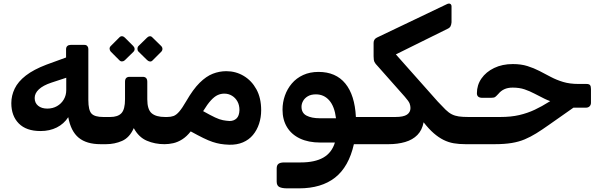

<svg xmlns="http://www.w3.org/2000/svg" viewBox="-20 -785 3300 1052"><path d="M531 5Q454 5 411 -30.5Q368 -66 354 -143Q330 -106 291 -86.5Q252 -67 202 -67Q124 -67 83 -108.5Q42 -150 42 -220Q42 -261 60.5 -299.5Q79 -338 121.5 -371Q164 -404 235 -431L342 -470V-515Q342 -527 349 -533Q356 -539 367 -539H443Q453 -539 458.5 -532.5Q464 -526 464 -517V-237Q464 -181 481.5 -162.5Q499 -144 546 -144H577Q583 -144 587 -139Q591 -134 591 -128V-22Q591 5 562 5ZM239 -190Q269 -190 292.5 -203.5Q316 -217 329.5 -240Q343 -263 343 -291V-359L261 -332Q216 -317 193 -295.5Q170 -274 170 -248Q170 -221 189 -205.5Q208 -190 239 -190Z M561 5Q546 5 546 -10V-114Q546 -144 576 -144H584Q626 -144 645.5 -165Q665 -186 665 -241V-337Q665 -364 690 -364H762Q787 -364 787 -337V-241Q787 -185 811 -164.5Q835 -144 884 -144H896Q911 -144 911 -129V-25Q911 5 881 5Q829 5 784.5 -14Q740 -33 713 -83Q690 -31 649 -13Q608 5 561 5ZM664 -455Q658 -449 649 -448.5Q640 -448 633 -456L587 -502Q581 -509 580.5 -517.5Q580 -526 587 -533L633 -579Q640 -587 648.5 -586.5Q657 -586 664 -579L710 -533Q717 -526 717.5 -517Q718 -508 711 -501ZM817 -455Q810 -447 801.5 -448Q793 -449 786 -456L739 -502Q733 -508 733 -517.5Q733 -527 739 -533L786 -579Q793 -586 801 -586.5Q809 -587 816 -579L863 -533Q870 -526 870 -517Q870 -508 863 -501Z M1236 8Q1209 7 1188 3.5Q1167 0 1144.5 -7.5Q1122 -15 1093.5 -29Q1065 -43 1025 -65Q1003 -37 978.5 -21.5Q954 -6 929.5 -0.5Q905 5 881 5Q866 5 866 -10V-114Q866 -144 896 -144Q916 -144 931 -149.5Q946 -155 962 -173.5Q978 -192 1000 -230Q1038 -296 1074 -331.5Q1110 -367 1146 -381Q1182 -395 1220 -395Q1272 -395 1315.5 -369Q1359 -343 1385 -295.5Q1411 -248 1411 -181Q1411 -142 1399.5 -107Q1388 -72 1366 -45.5Q1344 -19 1311 -5Q1278 9 1236 8ZM1238 -122Q1261 -122 1276 -136Q1291 -150 1292 -182Q1292 -209 1281 -229Q1270 -249 1251 -260.5Q1232 -272 1209 -272Q1190 -272 1172.5 -264Q1155 -256 1136 -235.5Q1117 -215 1093 -176Q1134 -153 1158.5 -141.5Q1183 -130 1201.5 -126.5Q1220 -123 1238 -122Z M1554 247Q1525 247 1510.5 239.5Q1496 232 1496 210V138Q1496 120 1506 112.5Q1516 105 1538 105H1628Q1705 105 1751.5 78.5Q1798 52 1815 -4H1735Q1670 -4 1623.5 -26Q1577 -48 1552.5 -88.5Q1528 -129 1528 -184Q1528 -224 1541 -261Q1554 -298 1579 -327.5Q1604 -357 1641 -374Q1678 -391 1725 -391Q1820 -391 1872 -327.5Q1924 -264 1930 -144H1999Q2014 -144 2014 -129V-25Q2014 5 1984 5H1919Q1891 129 1816 188Q1741 247 1618 247ZM1733 -137H1821Q1813 -202 1784 -235Q1755 -268 1711 -268Q1684 -268 1666.5 -257.5Q1649 -247 1640.5 -231.5Q1632 -216 1632 -200Q1632 -166 1659.5 -151.5Q1687 -137 1733 -137Z M1984 5Q1969 5 1969 -10V-114Q1969 -144 1999 -144H2146Q2191 -144 2210 -157Q2229 -170 2229 -193Q2229 -205 2224.5 -217.5Q2220 -230 2198 -255L2050 -422Q2036 -436 2031.5 -446Q2027 -456 2027 -477V-550Q2027 -570 2045 -579L2428 -762Q2440 -768 2447.5 -763.5Q2455 -759 2454 -746V-663Q2453 -650 2448.5 -641Q2444 -632 2430 -626L2149 -487L2379 -228Q2404 -201 2421.5 -184Q2439 -167 2456 -158.5Q2473 -150 2494 -147Q2515 -144 2546 -144Q2561 -144 2561 -129V-25Q2561 5 2531 5Q2495 5 2466 0Q2437 -5 2410 -18.5Q2383 -32 2356.5 -55Q2330 -78 2301 -115Q2293 -72 2267 -45.5Q2241 -19 2200 -7Q2159 5 2109 5Z M2531 5Q2516 5 2516 -10V-114Q2516 -144 2546 -144H2721Q2780 -144 2825 -154.5Q2870 -165 2909.5 -183.5Q2949 -202 2990 -228L3074 -281L3166 -226L2988 -101Q2950 -74 2918.5 -54.5Q2887 -35 2855 -21.5Q2823 -8 2783.5 -1.5Q2744 5 2690 5ZM3120 -195V-211Q3069 -211 3031.5 -220Q2994 -229 2964.5 -243.5Q2935 -258 2908.5 -272Q2882 -286 2854 -295.5Q2826 -305 2789 -305Q2762 -305 2743 -296Q2724 -287 2711 -271Q2700 -259 2693.5 -254Q2687 -249 2670 -249H2623Q2593 -249 2593 -274Q2593 -319 2618 -355Q2643 -391 2687.5 -412.5Q2732 -434 2790 -434Q2835 -434 2870 -423Q2905 -412 2936 -396Q2967 -380 2998 -363.5Q3029 -347 3065.5 -336Q3102 -325 3150 -325H3193Q3208 -325 3213 -318.5Q3218 -312 3218 -297V-222Q3218 -210 3210.5 -202.5Q3203 -195 3190 -195Z"/></svg>

Font: Rubik SemiBold
Style: Italic
Weight: 600
Italic angle: -12°
Designer: Hubert and Fischer
Foundry: Hubert and Fischer
Version: Version 2.300;gftools[0.9.30]